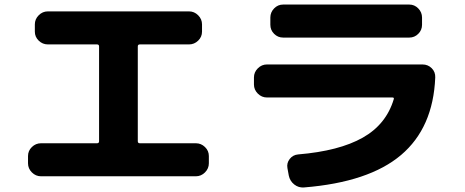

<svg xmlns="http://www.w3.org/2000/svg" viewBox="-20 -772 2040 843"><path d="M160 2Q137 2 120 -15Q103 -32 103 -55V-87Q103 -110 120 -126.5Q137 -143 160 -143H406Q415 -143 415 -152V-568Q415 -577 406 -577H190Q167 -577 150 -593.5Q133 -610 133 -633V-665Q133 -688 150 -705Q167 -722 190 -722H810Q833 -722 850 -705Q867 -688 867 -665V-633Q867 -610 850 -593.5Q833 -577 810 -577H594Q585 -577 585 -568V-152Q585 -143 594 -143H840Q863 -143 880 -126.5Q897 -110 897 -87V-55Q897 -32 880 -15Q863 2 840 2Z M1152 -344Q1129 -344 1112 -361Q1095 -378 1095 -401V-432Q1095 -455 1112 -472Q1129 -489 1152 -489H1835Q1859 -489 1875.5 -472.5Q1892 -456 1891 -432Q1882 -211 1741 -91.5Q1600 28 1315 51Q1291 53 1272 38Q1253 23 1248 -1L1242 -34Q1238 -56 1252 -74Q1266 -92 1289 -94Q1469 -109 1572.5 -167.5Q1676 -226 1709 -337Q1711 -344 1703 -344ZM1223 -752H1777Q1800 -752 1816.5 -735Q1833 -718 1833 -695V-663Q1833 -640 1816.5 -623.5Q1800 -607 1777 -607H1223Q1200 -607 1183.5 -623.5Q1167 -640 1167 -663V-695Q1167 -718 1183.5 -735Q1200 -752 1223 -752Z"/></svg>

Font: Rounded Mplus 1c ExtraBold
Style: Regular
Weight: 800
Version: Version 1.059.20150529